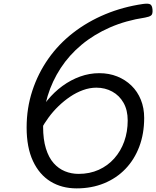

<svg xmlns="http://www.w3.org/2000/svg" viewBox="-20 -1021 862 1060"><path d="M403 19Q321 19 259 -19Q197 -57 162 -132Q127 -207 127 -317Q127 -424 158.5 -520Q190 -616 247 -697Q304 -778 384 -840Q464 -902 561.5 -942.5Q659 -983 769 -999Q797 -1003 808.5 -997.5Q820 -992 822 -968Q824 -943 814 -935.5Q804 -928 781 -924Q675 -908 587 -869.5Q499 -831 430.5 -774Q362 -717 315 -645Q268 -573 243 -491Q218 -409 218 -321Q218 -251 233.5 -201Q249 -151 276 -120.5Q303 -90 338.5 -75.5Q374 -61 414 -61Q475 -61 525 -83.5Q575 -106 611 -146.5Q647 -187 666 -240.5Q685 -294 685 -356Q685 -413 662 -453.5Q639 -494 599.5 -515.5Q560 -537 512 -537Q475 -537 438 -523.5Q401 -510 367 -487Q333 -464 302.5 -434.5Q272 -405 248 -372Q224 -339 207 -308L176 -367Q204 -421 241.5 -467Q279 -513 325 -546.5Q371 -580 422.5 -598.5Q474 -617 528 -617Q582 -617 627 -599Q672 -581 705.5 -548.5Q739 -516 757.5 -470.5Q776 -425 776 -370Q776 -283 749 -211.5Q722 -140 672.5 -88.5Q623 -37 554.5 -9Q486 19 403 19Z"/></svg>

Font: Playwrite AU SA
Style: Regular
Weight: 400
Designer: Veronika Burian, José Scaglione
Foundry: TypeTogether
Version: Version 1.002